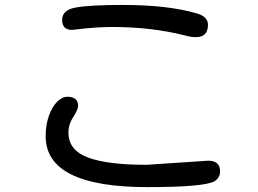

<svg xmlns="http://www.w3.org/2000/svg" viewBox="-20 -724 1040 774"><path d="M164.1 -174.8Q164.1 -219.7 176.8 -256.3Q189.5 -293 210 -313.5Q230.5 -334 252 -334Q294.9 -334 294.9 -295.9Q294.9 -284.2 276.4 -253.9Q255.9 -223.6 255.9 -189.5Q255.9 -118.2 335 -88.9Q413.1 -59.6 570.3 -59.6L819.3 -76.2Q867.2 -76.2 867.2 -33.2Q867.2 -7.8 844.7 6.8Q802.7 30.3 574.2 30.3Q164.1 30.3 164.1 -174.8ZM725.6 -581.1Q591.8 -615.2 431.6 -615.2Q367.2 -615.2 289.1 -605.5L270.5 -603.5Q230.5 -603.5 230.5 -643.6Q230.5 -683.6 284.2 -693.4Q339.8 -704.1 474.6 -704.1Q657.2 -704.1 773.4 -669.9Q818.4 -657.2 818.4 -624Q818.4 -574.2 769.5 -574.2Q750 -574.2 725.6 -581.1Z"/></svg>

Font: jf-openhuninn-2.1
Style: Regular
Weight: 400
Designer: [Kosugi Maru]
Designed by MOTOYA      

[Varela Round]
Joe Prince (Latin component); Avraham Cornfeld (Hebrew component)
Foundry: justfont Co., Ltd.
Version: 2.1